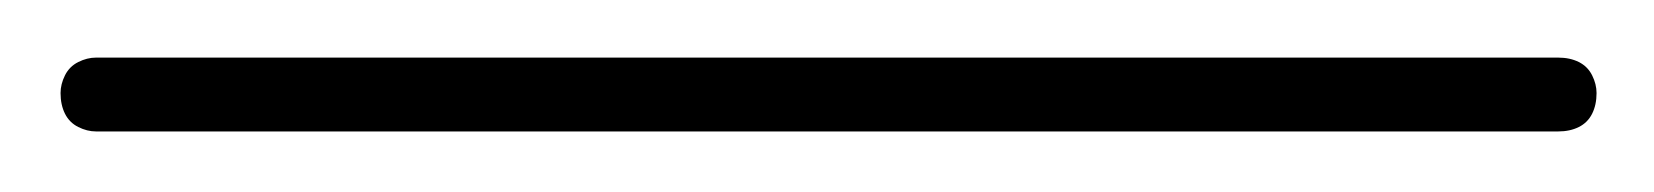

<svg xmlns="http://www.w3.org/2000/svg" viewBox="-268 -292 560 65"><g transform="rotate(-90 12.5 -260.0)"><path d="M0 -13H25V-508H0ZM13 -25Q9 -25 6 -23.5Q3 -22 1.5 -19Q0 -16 0 -13Q0 -9 1.5 -6Q3 -3 6 -1.5Q9 0 13 0Q16 0 19 -1.5Q22 -3 23.5 -6Q25 -9 25 -13Q25 -16 23.5 -19Q22 -22 19 -23.5Q16 -25 13 -25ZM13 -520Q9 -520 6 -518.5Q3 -517 1.5 -514Q0 -511 0 -508Q0 -504 1.5 -501Q3 -498 6 -496.5Q9 -495 13 -495Q16 -495 19 -496.5Q22 -498 23.5 -501Q25 -504 25 -508Q25 -511 23.5 -514Q22 -517 19 -518.5Q16 -520 13 -520Z"/></g></svg>

Font: Wavefont Thin
Style: Regular
Weight: 100
Monospace: yes
Version: Version 3.005;gftools[0.9.33]